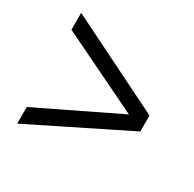

<svg xmlns="http://www.w3.org/2000/svg" viewBox="-116 -598 748 740"><g transform="rotate(30 258.0 -228.5)"><path d="M45 18V-56L427 -241V-215L45 -400V-475L471 -264V-193Z"/></g></svg>

Font: Teachers
Style: Regular
Weight: 400
Designer: Alfredo Marco Pradil, Chank Diesel
Version: Version 1.001